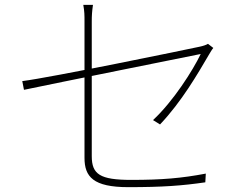

<svg xmlns="http://www.w3.org/2000/svg" viewBox="-20 -776 1040 793"><path d="M329 -124C329 -46 365 -3 510 -3C652 -3 732 -9 828 -23L830 -59C730 -40 649 -33 522 -33C393 -33 359 -56 359 -131C359 -218 359 -597 359 -687C359 -711 360 -728 364 -756H324C329 -728 329 -713 329 -687C329 -596 329 -225 329 -124ZM861 -578 839 -595C833 -591 819 -586 804 -583C744 -570 191 -456 72 -441L79 -405C192 -429 809 -553 809 -553C777 -486 696 -358 612 -280L641 -262C730 -356 796 -470 844 -552C849 -560 855 -571 861 -578Z"/></svg>

Font: Source Han Sans JP VF
Style: Regular
Weight: 250
Designer: Ryoko NISHIZUKA 西塚涼子 (kana, bopomofo & ideographs); Paul D. Hunt (Latin, Greek & Cyrillic); Sandoll Communications 산돌커뮤니
Foundry: Adobe
Version: Version 2.004;hotconv 1.0.118;makeotfexe 2.5.65603